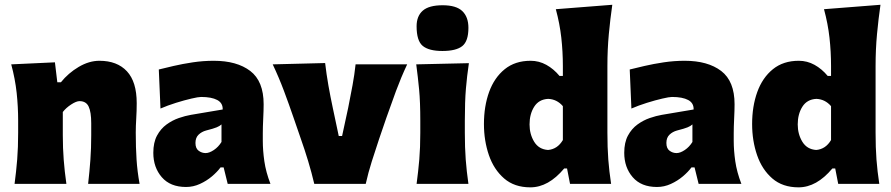

<svg xmlns="http://www.w3.org/2000/svg" viewBox="-20 -770 3732 804"><path d="M41 0Q48 -52.5 52 -102.2Q56 -152 56 -214.5V-264.5Q56 -322.5 49.8 -381Q43.5 -439.5 27 -500.5L210 -509L220 -425.5H235Q266 -464 309.5 -489.8Q353 -515.5 396.5 -515.5Q470.5 -515.5 511.5 -471.5Q552.5 -427.5 552.5 -338Q552.5 -305.5 550.5 -273.8Q548.5 -242 548.5 -214.5Q548.5 -152 551.8 -102.2Q555 -52.5 564.5 0H349Q355 -52.5 358.5 -100.8Q362 -149 362 -204V-254Q362 -301 351.2 -323.8Q340.5 -346.5 313 -346.5Q299.5 -346.5 278 -332.5Q256.5 -318.5 243 -301V-204Q243 -149 246.8 -100.8Q250.5 -52.5 258 0Z M759 13Q693 13 657.5 -28Q622 -69 622 -130Q622 -173.5 637.5 -202.2Q653 -231 677.5 -248.8Q702 -266.5 729 -275.8Q756 -285 779 -289L912.5 -311.5Q913.5 -338.5 889.8 -351.2Q866 -364 822 -364Q810.5 -364 781.5 -357.2Q752.5 -350.5 717.2 -339.5Q682 -328.5 652 -315.5L645 -479Q669.5 -485 706.8 -493.8Q744 -502.5 787.5 -509Q831 -515.5 875 -515.5Q972 -515.5 1028 -472.8Q1084 -430 1084 -333.5Q1084 -308 1082.2 -272.8Q1080.5 -237.5 1080.5 -211.5V-180Q1080.5 -139.5 1087 -94.5Q1093.5 -49.5 1112.5 0H933.5L916.5 -69H903.5Q889.5 -50 867.2 -31.2Q845 -12.5 817.2 0.2Q789.5 13 759 13ZM841 -129Q856.5 -129 875.5 -141.8Q894.5 -154.5 907.5 -175.5V-249Q900 -242 887.2 -236.8Q874.5 -231.5 843 -223.5Q824.5 -218.5 811.5 -206Q798.5 -193.5 798.5 -171.5Q798.5 -148.5 811.8 -138.8Q825 -129 841 -129Z M1296 0Q1285 -47 1270.5 -95Q1256 -143 1239.5 -189.5L1209 -278Q1190 -333.5 1169 -389.5Q1148 -445.5 1122 -500.5L1341.5 -506Q1347 -459 1355.2 -412.2Q1363.5 -365.5 1373.5 -318.5L1398.5 -200.5H1412.5L1438 -318.5Q1448 -367.5 1456.2 -412.8Q1464.5 -458 1469 -500.5H1685Q1659 -445 1638.2 -388.8Q1617.5 -332.5 1598 -277L1567.5 -188Q1551.5 -140.5 1536.8 -93.8Q1522 -47 1511.5 0Z M1724.5 0Q1731.5 -52.5 1735.8 -102.2Q1740 -152 1740 -214.5V-264.5Q1740 -343 1735 -395.5Q1730 -448 1723 -500.5L1943.5 -505.5Q1935.5 -452 1931 -398.5Q1926.5 -345 1926.5 -264.5V-214.5Q1926.5 -152 1930.2 -102.2Q1934 -52.5 1941.5 0ZM1832.5 -556.5Q1776 -556.5 1750.2 -577.8Q1724.5 -599 1724.5 -660Q1724.5 -702.5 1750.2 -725.2Q1776 -748 1833.5 -748Q1890.5 -748 1916 -723.5Q1941.5 -699 1941.5 -653.5Q1941.5 -597.5 1915.8 -577Q1890 -556.5 1832.5 -556.5Z M2201 14.5Q2134 14.5 2091 -22.8Q2048 -60 2027.2 -120.5Q2006.5 -181 2006.5 -250.5Q2006.5 -325 2028.2 -385Q2050 -445 2093.5 -480.2Q2137 -515.5 2202 -515.5Q2237 -515.5 2267.8 -498.5Q2298.5 -481.5 2323 -452H2337V-493Q2337 -553.5 2330.5 -612Q2324 -670.5 2307.5 -731.5L2544 -750Q2535.5 -691.5 2529.5 -627.5Q2523.5 -563.5 2523.5 -493V-214.5Q2523.5 -152 2527.2 -102.2Q2531 -52.5 2539 0H2367L2354.5 -64.5H2342.5Q2276.5 14.5 2201 14.5ZM2275 -142Q2314.5 -145.5 2337 -183.5V-325.5Q2312 -354.5 2275.5 -356Q2236.5 -354 2217 -323.2Q2197.5 -292.5 2197.5 -249Q2197.5 -208 2217 -176.2Q2236.5 -144.5 2275 -142Z M2731 13Q2665 13 2629.5 -28Q2594 -69 2594 -130Q2594 -173.5 2609.5 -202.2Q2625 -231 2649.5 -248.8Q2674 -266.5 2701 -275.8Q2728 -285 2751 -289L2884.5 -311.5Q2885.5 -338.5 2861.8 -351.2Q2838 -364 2794 -364Q2782.5 -364 2753.5 -357.2Q2724.5 -350.5 2689.2 -339.5Q2654 -328.5 2624 -315.5L2617 -479Q2641.5 -485 2678.8 -493.8Q2716 -502.5 2759.5 -509Q2803 -515.5 2847 -515.5Q2944 -515.5 3000 -472.8Q3056 -430 3056 -333.5Q3056 -308 3054.2 -272.8Q3052.5 -237.5 3052.5 -211.5V-180Q3052.5 -139.5 3059 -94.5Q3065.5 -49.5 3084.5 0H2905.5L2888.5 -69H2875.5Q2861.5 -50 2839.2 -31.2Q2817 -12.5 2789.2 0.2Q2761.5 13 2731 13ZM2813 -129Q2828.5 -129 2847.5 -141.8Q2866.5 -154.5 2879.5 -175.5V-249Q2872 -242 2859.2 -236.8Q2846.5 -231.5 2815 -223.5Q2796.5 -218.5 2783.5 -206Q2770.5 -193.5 2770.5 -171.5Q2770.5 -148.5 2783.8 -138.8Q2797 -129 2813 -129Z M3324 14.5Q3257 14.5 3214 -22.8Q3171 -60 3150.2 -120.5Q3129.5 -181 3129.5 -250.5Q3129.5 -325 3151.2 -385Q3173 -445 3216.5 -480.2Q3260 -515.5 3325 -515.5Q3360 -515.5 3390.8 -498.5Q3421.5 -481.5 3446 -452H3460V-493Q3460 -553.5 3453.5 -612Q3447 -670.5 3430.5 -731.5L3667 -750Q3658.5 -691.5 3652.5 -627.5Q3646.5 -563.5 3646.5 -493V-214.5Q3646.5 -152 3650.2 -102.2Q3654 -52.5 3662 0H3490L3477.5 -64.5H3465.5Q3399.5 14.5 3324 14.5ZM3398 -142Q3437.5 -145.5 3460 -183.5V-325.5Q3435 -354.5 3398.5 -356Q3359.5 -354 3340 -323.2Q3320.5 -292.5 3320.5 -249Q3320.5 -208 3340 -176.2Q3359.5 -144.5 3398 -142Z"/></svg>

Font: Commissioner Flair ExtraBold
Style: Regular
Weight: 800
Designer: Kostas Bartsokas
Foundry: Kostas Bartsokas
Version: Version 1.000; ttfautohint (v1.8.3)